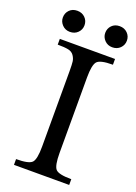

<svg xmlns="http://www.w3.org/2000/svg" viewBox="-154 -878 667 941"><g transform="rotate(20 179.0 -408.0)"><path d="M145 -131V-525Q145 -559 143 -574.5Q141 -590 131 -604.5Q121 -619 101.5 -623Q82 -627 46 -627V-657H334V-627Q267 -627 251.5 -608Q236 -589 236 -525V-131Q236 -65 252 -47.5Q268 -30 334 -30V0H46V-30Q112 -30 128.5 -47.5Q145 -65 145 -131ZM80 -706Q56 -706 40 -722.5Q24 -739 24 -761Q24 -784 39.5 -800Q55 -816 80 -816Q105 -816 121 -800Q137 -784 137 -761Q137 -738 121 -722Q105 -706 80 -706ZM301 -706Q277 -706 261 -722.5Q245 -739 245 -761Q245 -784 260.5 -800Q276 -816 301 -816Q326 -816 342 -800Q358 -784 358 -761Q358 -738 342 -722Q326 -706 301 -706Z"/></g></svg>

Font: myMathFont
Style: Regular
Weight: 400
Designer: Ross Mills, John Hudson & Paul Hanslow, Tiro Typeworks Ltd; with prior portions MicroPress Inc., and Coen Hoffman. Math 
Foundry: Tiro Typeworks Ltd
Version: Version 2.13 b171